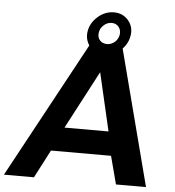

<svg xmlns="http://www.w3.org/2000/svg" viewBox="-112 -982 947 1038"><g transform="rotate(5 361.0 -463.0)"><path d="M528 -735 719 0H556L516 -152H190L111 0H-52L347 -736Q325 -770 331 -810Q338 -857 377 -891.5Q416 -926 465 -926Q513 -926 542.5 -891.5Q572 -857 565 -810Q559 -768 528 -735ZM392 -810Q388 -784 402.5 -768Q417 -752 441 -752Q465 -752 483.5 -768Q502 -784 506 -810Q509 -834 495 -851Q481 -868 457 -868Q433 -868 414 -850.5Q395 -833 392 -810ZM252 -282H491L418 -597Z"/></g></svg>

Font: Oakes Grotesk Bold
Style: Italic
Weight: 700
Italic angle: -8°
Designer: Samuel Oakes
Foundry: Samuel Oakes
Version: Version 1.000;PS 001.000;hotconv 1.0.88;makeotf.lib2.5.64775